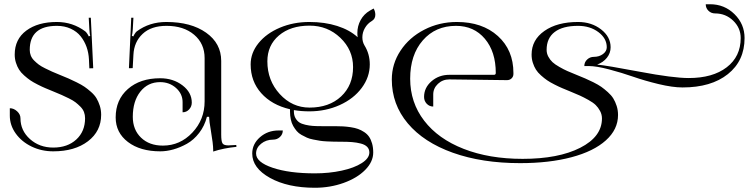

<svg xmlns="http://www.w3.org/2000/svg" viewBox="-20 -700 3537 898"><path d="M246.1 -579.1Q119.1 -579.1 119.1 -466.8Q119.1 -452.6 124 -440.2Q128.9 -427.7 139.6 -417Q150.4 -406.2 161.4 -397.9Q172.4 -389.6 191.2 -380.4Q210 -371.1 223.6 -365Q237.3 -358.9 260.3 -349.6Q285.6 -339.4 300.3 -333Q314.9 -326.7 338.1 -315.2Q361.3 -303.7 375.2 -294.2Q389.2 -284.7 405.8 -270Q422.4 -255.4 431.4 -240.2Q440.4 -225.1 446.8 -205.3Q453.1 -185.5 453.1 -163.1Q453.1 -86.4 391.4 -39.3Q329.6 7.8 229 7.8Q174.3 7.8 127.7 -14.6Q81.1 -37.1 53.5 -75.7Q25.9 -114.3 25.9 -159.2V-193.8Q44.4 -193.8 60.1 -179.4Q75.7 -165 75.7 -147Q75.7 -89.4 120.1 -49.6Q164.6 -9.8 229 -9.8Q295.9 -9.8 336.9 -47.6Q377.9 -85.4 377.9 -147Q377.9 -162.6 372.8 -176Q367.7 -189.5 356 -201.2Q344.2 -212.9 333.3 -221.4Q322.3 -230 302 -240Q281.7 -250 268.3 -255.9Q254.9 -261.7 230 -272Q206.5 -281.7 191.9 -287.8Q177.2 -293.9 156 -304.7Q134.8 -315.4 121.6 -324.5Q108.4 -333.5 93 -347.2Q77.6 -360.8 69.1 -374.5Q60.5 -388.2 54.7 -406.2Q48.8 -424.3 48.8 -444.8Q48.8 -516.6 103 -556.9Q157.2 -597.2 246.1 -597.2Q319.8 -597.2 378.9 -553.2Q383.3 -549.8 388.7 -541.5Q394 -533.2 395 -529.8L401.9 -532.2Q399.4 -540 397.9 -564L395 -617.2H404.8L416 -380.9L397.9 -380.4L396 -422.4Q394.5 -453.1 384.8 -480.5Q375 -507.8 357.2 -530.3Q339.4 -552.7 310.5 -565.9Q281.7 -579.1 246.1 -579.1Z M937 -428.2Q937 -496.1 887.9 -537.6Q838.9 -579.1 758.8 -579.1Q687 -579.1 647 -541.5Q606.9 -503.9 604 -443.4L600.6 -381.3L583 -380.9L593.8 -617.2H604L601.1 -564Q599.6 -542.5 596.7 -532.2L604 -529.8Q605 -533.7 610.1 -541.7Q615.2 -549.8 619.6 -553.2Q678.7 -597.2 757.8 -597.2Q873.5 -597.2 944.1 -547.1Q1014.6 -497.1 1014.6 -415V-70.8Q1014.6 -39.6 1020.5 -29.8Q1026.4 -20 1047.9 -20L1067.9 -21L1085 -22L1085.9 -13.2Q1025.9 -7.3 977.1 8.8V1Q977.1 -26.4 966.3 -88.9Q958.5 -133.3 958 -153.8H947.8Q937 -111.3 911.6 -78.4Q886.2 -45.4 854.2 -27.6Q822.3 -9.8 790.5 -1Q758.8 7.8 730 7.8Q635.7 7.8 578.4 -35.9Q521 -79.6 521 -150.9Q521 -233.4 578.1 -283.7Q635.3 -334 729 -334Q790 -334 833.5 -300.8Q877 -267.6 877 -220.2Q877 -201.7 864.5 -188.2Q852.1 -174.8 834 -174.8V-222.2Q834 -261.2 803.2 -288.6Q772.5 -315.9 729 -315.9Q671.4 -315.9 636.2 -271.2Q601.1 -226.6 601.1 -153.8Q601.1 -93.3 639.6 -56.2Q678.2 -19 741.7 -19Q822.3 -19 879.6 -79.8Q937 -140.6 937 -226.1Z M1427.7 -580.1Q1338.9 -580.1 1284.7 -534.2Q1230.5 -488.3 1230.5 -413.1Q1230.5 -323.7 1288.3 -260.3Q1346.2 -196.8 1427.7 -196.8Q1519.5 -196.8 1575.4 -249Q1631.3 -301.3 1631.3 -386.2Q1631.3 -466.3 1571.8 -523.2Q1512.2 -580.1 1427.7 -580.1ZM1177.7 18.1Q1177.7 58.6 1255.4 84.7Q1333 110.8 1452.6 110.8Q1519.5 110.8 1578.1 98.1Q1636.7 85.4 1672.1 62.7Q1707.5 40 1707.5 13.2Q1707.5 -2.4 1697.5 -12.9Q1687.5 -23.4 1667.7 -28.6Q1647.9 -33.7 1626.7 -35.4Q1605.5 -37.1 1575.2 -37.1Q1554.7 -37.1 1542.2 -37.4Q1529.8 -37.6 1509.5 -38.6Q1489.3 -39.6 1476.3 -41.7Q1463.4 -43.9 1445.3 -47.4Q1427.2 -50.8 1415.5 -56.2Q1403.8 -61.5 1390.1 -69.1Q1376.5 -76.7 1367.7 -87.2Q1358.9 -97.7 1351.3 -110.8Q1343.8 -124 1340.1 -141.4Q1336.4 -158.7 1336.4 -179.2V-189Q1251 -209 1201.7 -264.4Q1152.3 -319.8 1152.3 -398.9Q1152.3 -452.6 1189.2 -498.3Q1226.1 -543.9 1289.3 -570.6Q1352.5 -597.2 1426.8 -597.2Q1499 -597.2 1557.1 -578.6Q1615.2 -560.1 1652.8 -525.9Q1651.4 -535.2 1651.4 -545.4Q1651.4 -578.1 1666.7 -606.2Q1682.1 -634.3 1710 -650.4L1727.5 -660.2Q1735.4 -646.5 1735.4 -630.9Q1735.4 -611.3 1718.8 -601.6Q1698.7 -589.8 1686.8 -569.1Q1674.8 -548.3 1674.8 -525.4Q1674.8 -504.4 1684.6 -487.8Q1709.5 -447.8 1709.5 -398.9Q1709.5 -339.4 1671.6 -288.6Q1633.8 -237.8 1568.6 -208.5Q1503.4 -179.2 1426.8 -179.2Q1388.2 -179.2 1354.5 -185.1V-179.2Q1354.5 -161.1 1361.6 -148.2Q1368.7 -135.3 1379.4 -127.9Q1390.1 -120.6 1408.2 -116.5Q1426.3 -112.3 1442.9 -111.1Q1459.5 -109.9 1483.4 -109.9H1545.4Q1567.4 -109.9 1584.2 -108.9Q1601.1 -107.9 1620.6 -105Q1640.1 -102.1 1654.5 -96.9Q1668.9 -91.8 1683.1 -82.5Q1697.3 -73.2 1706.1 -60.5Q1714.8 -47.9 1720.2 -29.1Q1725.6 -10.3 1725.6 13.2Q1725.6 56.6 1688 94.7Q1650.4 132.8 1587.2 155.5Q1523.9 178.2 1452.6 178.2Q1326.2 178.2 1242.9 132.1Q1159.7 85.9 1159.7 18.1Q1159.7 -26.4 1195.8 -58.1Q1231.9 -89.8 1282.7 -89.8H1302.7Q1302.7 -71.8 1289.3 -59.3Q1275.9 -46.9 1257.3 -46.9Q1224.6 -46.9 1201.2 -27.8Q1177.7 -8.8 1177.7 18.1Z M1812.5 -328.1Q1812.5 -401.4 1853.3 -463.1Q1894 -524.9 1964.1 -561Q2034.2 -597.2 2116.7 -597.2Q2235.8 -597.2 2308.6 -531.5Q2381.3 -465.8 2381.3 -358.9V-354Q2381.3 -341.8 2372.8 -333.5Q2364.3 -325.2 2351.1 -325.2H2350.6L2081.5 -328.6Q2050.3 -328.6 2028.3 -307.9Q2006.3 -287.1 2006.3 -258.3V-201.7Q1988.3 -201.7 1975.8 -214.8Q1963.4 -228 1963.4 -246.6Q1963.4 -289.6 1998 -319.8Q2032.7 -350.1 2081.5 -350.1H2290.5Q2298.8 -350.1 2298.8 -358.9Q2298.8 -458 2247.8 -518.6Q2196.8 -579.1 2112.8 -579.1Q2016.6 -579.1 1957.5 -511.2Q1898.4 -443.4 1898.4 -332Q1898.4 -220.7 1963.9 -135.5Q2029.3 -50.3 2148.7 -3.7Q2268.1 43 2424.3 43Q2591.8 43 2693.6 -8.8Q2795.4 -60.5 2795.4 -146Q2795.4 -164.6 2786.6 -180.9Q2777.8 -197.3 2766.1 -208.7Q2754.4 -220.2 2731.9 -232.7Q2709.5 -245.1 2692.9 -252.7Q2676.3 -260.3 2647.5 -272Q2624 -281.7 2609.4 -287.8Q2594.7 -293.9 2573.5 -304.7Q2552.2 -315.4 2539.1 -324.5Q2525.9 -333.5 2510.5 -347.2Q2495.1 -360.8 2486.6 -374.5Q2478 -388.2 2472.2 -406.2Q2466.3 -424.3 2466.3 -444.8Q2466.3 -513.2 2526.1 -555.2Q2585.9 -597.2 2683.6 -597.2Q2746.6 -597.2 2791.3 -562.5Q2835.9 -527.8 2835.9 -479Q2835.9 -451.7 2818.6 -429.9Q2801.3 -408.2 2772.9 -397.9Q2815.9 -394 2972.2 -364.5Q3128.4 -335 3201.2 -335Q3313.5 -335 3378.9 -385.3Q3444.3 -435.5 3444.3 -522Q3444.3 -569.3 3409.2 -603.3Q3374 -637.2 3324.7 -637.2Q3306.2 -637.2 3293.5 -649.7Q3280.8 -662.1 3280.8 -680.2H3300.8Q3368.2 -680.2 3415.3 -633.8Q3462.4 -587.4 3462.4 -522Q3462.4 -415.5 3384.3 -353.3Q3306.2 -291 3172.4 -291Q3126 -291 3060.8 -306.6Q2995.6 -322.3 2941.7 -341.1Q2887.7 -359.9 2828.4 -375.5Q2769 -391.1 2732.9 -391.1H2712.9Q2712.9 -409.2 2726.1 -421.6Q2739.3 -434.1 2757.8 -434.1Q2782.7 -434.1 2800.3 -447.3Q2817.9 -460.4 2817.9 -479Q2817.9 -520.5 2778.8 -549.8Q2739.7 -579.1 2683.6 -579.1Q2611.8 -579.1 2574.2 -550.3Q2536.6 -521.5 2536.6 -466.8Q2536.6 -449.7 2544.7 -434.8Q2552.7 -419.9 2564 -409.4Q2575.2 -398.9 2596.2 -387Q2617.2 -375 2633.3 -367.9Q2649.4 -360.8 2677.2 -349.6Q2702.1 -339.4 2717.3 -333Q2732.4 -326.7 2755.4 -315.2Q2778.3 -303.7 2792.5 -293.7Q2806.6 -283.7 2823 -269Q2839.4 -254.4 2848.6 -239.3Q2857.9 -224.1 2864.3 -204.3Q2870.6 -184.6 2870.6 -162.1Q2870.6 -94.7 2813.7 -43.5Q2756.8 7.8 2652.8 35.4Q2548.8 63 2412.6 63Q2234.4 63 2098.1 14.4Q1961.9 -34.2 1887.2 -123Q1812.5 -211.9 1812.5 -328.1Z"/></svg>

Font: FoglihtenNo07calt
Style: Regular
Weight: 500
Designer: gluk (gluksza@wp.pl)
Foundry: gluk (gluksza@wp.pl)
Version: Version 0.844